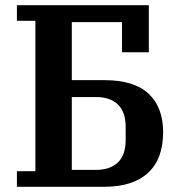

<svg xmlns="http://www.w3.org/2000/svg" viewBox="-20 -718 685 738"><path d="M45 -60H116V-638H45V-698H552V-517H449V-633H256V-410H380Q496 -410 551.5 -357.5Q607 -305 607 -210Q607 -107 549 -53.5Q491 0 380 0H45ZM349 -65Q403 -65 433 -93.5Q463 -122 463 -180V-230Q463 -288 433 -316.5Q403 -345 349 -345H256V-65Z"/></svg>

Font: IBM Plex Serif SemiBold
Style: Regular
Weight: 600
Designer: Mike Abbink, Paul van der Laan, Pieter van Rosmalen
Foundry: Bold Monday
Version: Version 2.5